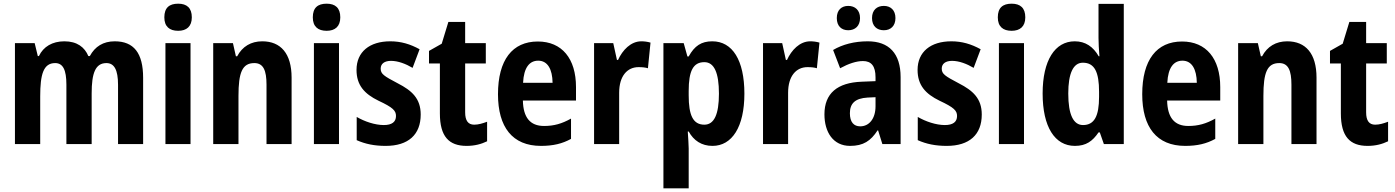

<svg xmlns="http://www.w3.org/2000/svg" viewBox="-20 -781 7565 1041"><path d="M602 -557C540 -557 495 -529 467 -477H459C439 -525 398 -557 329 -557C264 -557 215 -528 191 -477H185L168 -547H61V0H198V-259C198 -377 215 -439 279 -439C321 -439 340 -403 340 -322V0H477V-275C477 -384 497 -439 557 -439C599 -439 620 -403 620 -321V0H756V-359C756 -494 705 -557 602 -557Z M946 -761C898 -761 871 -739 871 -687C871 -637 899 -614 946 -614C991 -614 1020 -637 1020 -687C1020 -738 993 -761 946 -761ZM1013 -547H877V0H1013Z M1402 -557C1341 -557 1294 -529 1266 -476H1259L1243 -547H1136V0H1273V-261C1273 -387 1293 -439 1359 -439C1408 -439 1425 -399 1425 -322V0H1561V-360C1561 -491 1502 -557 1402 -557Z M1751 -761C1703 -761 1676 -739 1676 -687C1676 -637 1704 -614 1751 -614C1796 -614 1825 -637 1825 -687C1825 -738 1798 -761 1751 -761ZM1818 -547H1682V0H1818Z M2261 -160C2261 -247 2213 -290 2137 -329C2061 -369 2044 -380 2044 -409C2044 -435 2064 -451 2100 -451C2138 -451 2180 -435 2217 -413L2255 -514C2204 -542 2154 -557 2096 -557C1984 -557 1913 -500 1913 -402C1913 -319 1956 -272 2032 -235C2111 -198 2127 -181 2127 -152C2127 -120 2105 -103 2061 -103C2013 -103 1957 -122 1914 -147V-21C1961 0 2011 10 2071 10C2194 10 2261 -51 2261 -160Z M2551 -105C2518 -105 2502 -127 2502 -172V-437H2614V-547H2502V-662H2411L2375 -544L2306 -505V-437H2365V-166C2365 -41 2414 10 2510 10C2554 10 2590 0 2621 -15V-121C2597 -112 2574 -105 2551 -105Z M2896 -556C2758 -556 2680 -456 2680 -270C2680 -92 2758 10 2913 10C2979 10 3029 -2 3076 -28V-138C3026 -110 2983 -98 2930 -98C2854 -98 2817 -144 2815 -236H3103V-309C3103 -463 3027 -556 2896 -556ZM2898 -452C2949 -452 2975 -406 2976 -332H2816C2820 -415 2851 -452 2898 -452Z M3457 -557C3400 -557 3355 -509 3331 -456H3325L3305 -547H3201V0H3337V-278C3337 -369 3381 -417 3442 -417C3464 -417 3480 -415 3493 -411L3507 -550C3490 -555 3473 -557 3457 -557Z M3842 -557C3783 -557 3746 -533 3714 -475H3707L3687 -547H3577V240H3714V24C3714 0 3711 -32 3709 -68H3714C3741 -19 3784 10 3843 10C3949 10 4016 -93 4016 -273C4016 -455 3951 -557 3842 -557ZM3799 -444C3852 -444 3878 -387 3878 -273C3878 -161 3852 -105 3799 -105C3737 -105 3714 -157 3714 -264V-288C3714 -396 3738 -444 3799 -444Z M4373 -557C4316 -557 4271 -509 4247 -456H4241L4221 -547H4117V0H4253V-278C4253 -369 4297 -417 4358 -417C4380 -417 4396 -415 4409 -411L4423 -550C4406 -555 4389 -557 4373 -557Z M4517 -683C4517 -639 4543 -617 4579 -617C4616 -617 4643 -640 4643 -683C4643 -726 4616 -749 4579 -749C4543 -749 4517 -727 4517 -683ZM4708 -683C4708 -640 4734 -617 4772 -617C4809 -617 4835 -640 4835 -683C4835 -726 4809 -749 4772 -749C4735 -749 4708 -727 4708 -683ZM4685 -557C4612 -557 4548 -540 4497 -510L4535 -411C4581 -436 4623 -450 4659 -450C4704 -450 4727 -423 4727 -362V-341L4652 -338C4520 -333 4450 -275 4450 -161C4450 -65 4497 10 4589 10C4661 10 4701 -17 4738 -74H4741L4764 0H4863V-363C4863 -491 4800 -557 4685 -557ZM4684 -252 4727 -254V-205C4727 -137 4692 -96 4644 -96C4609 -96 4588 -119 4588 -167C4588 -220 4616 -248 4684 -252Z M5303 -160C5303 -247 5255 -290 5179 -329C5103 -369 5086 -380 5086 -409C5086 -435 5106 -451 5142 -451C5180 -451 5222 -435 5259 -413L5297 -514C5246 -542 5196 -557 5138 -557C5026 -557 4955 -500 4955 -402C4955 -319 4998 -272 5074 -235C5153 -198 5169 -181 5169 -152C5169 -120 5147 -103 5103 -103C5055 -103 4999 -122 4956 -147V-21C5003 0 5053 10 5113 10C5236 10 5303 -51 5303 -160Z M5465 -761C5417 -761 5390 -739 5390 -687C5390 -637 5418 -614 5465 -614C5510 -614 5539 -637 5539 -687C5539 -738 5512 -761 5465 -761ZM5532 -547H5396V0H5532Z M5808 10C5869 10 5904 -16 5936 -63H5943L5965 0H6073V-760H5936V-575C5936 -549 5938 -513 5941 -476H5937C5907 -528 5865 -557 5807 -557C5700 -557 5633 -454 5633 -274C5633 -93 5699 10 5808 10ZM5852 -103C5800 -103 5772 -159 5772 -274C5772 -383 5799 -441 5851 -441C5915 -441 5939 -390 5939 -283V-256C5939 -151 5913 -103 5852 -103Z M6389 -556C6251 -556 6173 -456 6173 -270C6173 -92 6251 10 6406 10C6472 10 6522 -2 6569 -28V-138C6519 -110 6476 -98 6423 -98C6347 -98 6310 -144 6308 -236H6596V-309C6596 -463 6520 -556 6389 -556ZM6391 -452C6442 -452 6468 -406 6469 -332H6309C6313 -415 6344 -452 6391 -452Z M6959 -557C6898 -557 6851 -529 6823 -476H6816L6800 -547H6693V0H6830V-261C6830 -387 6850 -439 6916 -439C6965 -439 6982 -399 6982 -322V0H7118V-360C7118 -491 7059 -557 6959 -557Z M7436 -105C7403 -105 7387 -127 7387 -172V-437H7499V-547H7387V-662H7296L7260 -544L7191 -505V-437H7250V-166C7250 -41 7299 10 7395 10C7439 10 7475 0 7506 -15V-121C7482 -112 7459 -105 7436 -105Z"/></svg>

Font: Noto Sans Lao Looped Condensed
Style: Bold
Weight: 700
Width: 3
Designer: Mark Frömberg, Ben Mitchell
Foundry: The Fontpad Ltd
Version: Version 1.002